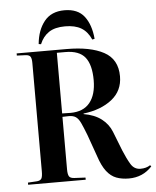

<svg xmlns="http://www.w3.org/2000/svg" viewBox="-62 -997 864 1063"><g transform="rotate(-5 370.0 -465.5)"><path d="M611 14Q572 14 541.5 2.5Q511 -9 487.5 -39.5Q464 -70 446 -125L403 -246Q386 -290 374.5 -314.5Q363 -339 348.5 -349Q334 -359 310 -359Q287 -359 274 -358V-65Q274 -40 280.5 -28Q287 -16 311 -15L372 -12V0H52V-12L103 -15Q122 -17 128 -28Q134 -39 134 -68V-670Q134 -694 127.5 -704.5Q121 -715 100 -716L52 -718V-730H329Q461 -730 536 -689.5Q611 -649 611 -554Q611 -474 550.5 -426Q490 -378 392 -366V-363Q452 -353 490.5 -323.5Q529 -294 546 -250L588 -143Q607 -97 626 -65.5Q645 -34 680 -34Q712 -34 734 -49L740 -42Q689 14 611 14ZM320 -376Q392 -376 428 -420.5Q464 -465 464 -545Q464 -631 431 -672.5Q398 -714 321 -714H274V-377Q289 -377 300 -376.5Q311 -376 320 -376ZM336 -945Q410 -945 446 -898.5Q482 -852 489 -773L476 -770Q456 -815 421.5 -835.5Q387 -856 332 -856Q275 -856 241.5 -833.5Q208 -811 191 -769L178 -771Q185 -848 224 -896.5Q263 -945 336 -945Z"/></g></svg>

Font: Literata 72pt SemiBold
Style: Regular
Weight: 600
Designer: Latin by Veronika Burian and Jose Scaglione. Greek by Irene Vlachou. Cyrillic by Vera Evstafieva.
Foundry: TypeTogether
Version: Version 3.002